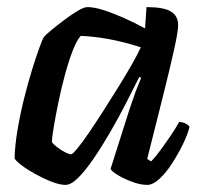

<svg xmlns="http://www.w3.org/2000/svg" viewBox="-20 -520 573 540"><path d="M164 0Q148 0 125 -9Q102 -18 78.5 -31Q55 -44 39 -56.5Q23 -69 21 -75Q22 -112 29.5 -156Q37 -200 48 -244Q59 -288 70.5 -325Q82 -362 91 -386.5Q100 -411 103 -415Q108 -422 124.5 -435.5Q141 -449 161 -464Q181 -479 198.5 -489.5Q216 -500 226 -500Q245 -500 271.5 -491.5Q298 -483 328.5 -469.5Q359 -456 388 -440L392 -500Q441 -500 461 -487.5Q481 -475 481 -449Q481 -432 470 -382Q459 -332 439.5 -254Q420 -176 394 -73L405 -66Q416 -77 430 -96Q444 -115 459 -137Q474 -159 484 -177Q493 -177 502 -172.5Q511 -168 513 -163Q508 -142 494.5 -114.5Q481 -87 464 -60.5Q447 -34 428.5 -17Q410 0 394 0Q375 0 352 -8.5Q329 -17 311.5 -27.5Q294 -38 291 -45L344 -212Q351 -231 356 -246.5Q361 -262 366.5 -275Q372 -288 377 -301L372 -304Q355 -270 334 -229Q313 -188 289.5 -147.5Q266 -107 243 -73.5Q220 -40 200 -20Q180 0 164 0ZM180 -86Q184 -86 198 -103Q212 -120 231 -148Q250 -176 271.5 -209.5Q293 -243 314 -277Q335 -311 351.5 -340Q368 -369 376 -387Q326 -403 283.5 -410.5Q241 -418 207 -419Q196 -407 184.5 -377.5Q173 -348 162.5 -309Q152 -270 144 -231Q136 -192 131 -162Q126 -132 126 -120Q136 -108 154 -97Q172 -86 180 -86Z"/></svg>

Font: Texturina 12pt SemiBold
Style: Italic
Weight: 600
Italic angle: -11°
Version: Version 1.002